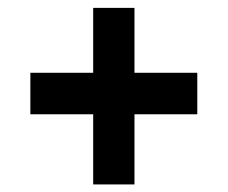

<svg xmlns="http://www.w3.org/2000/svg" viewBox="-20 -496 589 497"><path d="M328.1 -200.2V-18.6H221.2V-200.2H58.6V-307.6H221.2V-475.6H328.1V-307.6H490.7V-200.2Z"/></svg>

Font: Vazirmatn RD UI
Style: Bold
Weight: 700
Designer: Saber Rastikerdar
Foundry: Saber Rastikerdar
Version: Version 33.003